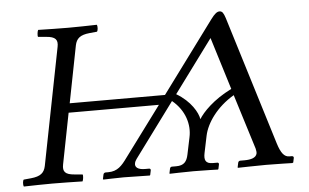

<svg xmlns="http://www.w3.org/2000/svg" viewBox="-48 -731 1294 805"><g transform="rotate(-5 599.0 -328.0)"><path d="M213 -569 116 -76C110 -48 95 -34 54 -30L23 -27C19 -23 17 -7 21 2C66 1 102 0 141 0C179 0 224 1 268 2C271 -2 274 -22 271 -27L237 -30C198 -33 187 -46 193 -76L235 -290H615L460 -81C437 -49 418 -27 379 -27H368C363 -27 359 -24 358 -19L354 0L356 2C356 2 417 0 442 0C465 0 551 2 551 2L553 0L557 -19C558 -24 555 -27 551 -27H533C503 -27 490 -39 494 -55C495 -61 498 -66 502 -72L671 -301C725 -257 742 -195 731 -144L716 -72C710 -43 698 -27 665 -27H647C642 -27 639 -24 638 -19L634 0L635 2C635 2 701 0 735 0C772 0 838 2 838 2L840 0L844 -19C845 -24 842 -27 838 -27H819C788 -27 782 -43 788 -72L803 -144C814 -196 858 -260 931 -303L1003 -72C1005 -63 1006 -57 1005 -51C1001 -33 979 -27 952 -27H934C930 -27 926 -24 925 -19L921 0L922 2C922 2 1007 0 1041 0C1079 0 1151 2 1151 2L1155 0L1159 -19C1160 -24 1156 -27 1151 -27H1141C1120 -27 1106 -44 1093 -86L926 -628C919 -649 914 -658 902 -658C892 -658 882 -651 865 -628L644 -329H243L290 -569C296 -597 311 -611 352 -615L383 -618C387 -622 389 -638 385 -647C340 -646 304 -645 265 -645C227 -645 182 -646 138 -647C135 -643 132 -623 135 -618L169 -615C208 -612 219 -599 213 -569ZM923 -330C846 -292 800 -243 783 -215C779 -242 751 -293 691 -328L855 -550Z"/></g></svg>

Font: Libertinus Serif
Style: Italic
Weight: 400
Italic angle: -12°
Designer: Philipp H. Poll, Khaled Hosny
Foundry: Caleb Maclennan
Version: Version 7.050;RELEASE